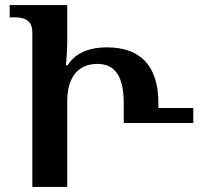

<svg xmlns="http://www.w3.org/2000/svg" viewBox="-20 -734 797 754"><path d="M107 0H244V-337C244 -427 284 -483 362 -483C429 -483 466 -439 466 -327V-251H739V-310H602V-329C602 -474 533 -548 400 -548C320 -548 271 -519 246 -478H239C242 -512 244 -541 244 -564V-714H18V-666H37C83 -666 107 -649 107 -606Z"/></svg>

Font: Noto Serif Georgian SemiBold
Style: Regular
Weight: 600
Designer: Monotype Design Team, Akaki Razmadze
Foundry: Google LLC
Version: Version 2.003